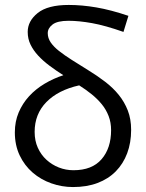

<svg xmlns="http://www.w3.org/2000/svg" viewBox="-20 -744 590 776"><path d="M499 -680Q428 -704 369.5 -714Q311 -724 258 -724Q173 -724 132.5 -691.5Q92 -659 92 -615Q92 -587 103.5 -563.5Q115 -540 134.5 -519Q154 -498 180 -478.5Q206 -459 236 -440Q196 -427 160 -405.5Q124 -384 97.5 -355Q71 -326 55.5 -289.5Q40 -253 40 -209Q40 -157 59.5 -116Q79 -75 112 -46.5Q145 -18 187.5 -3Q230 12 275 12Q331 12 374.5 -4.5Q418 -21 448 -51.5Q478 -82 494 -124.5Q510 -167 510 -219Q510 -263 496.5 -297.5Q483 -332 460 -360.5Q437 -389 405 -413.5Q373 -438 337 -460Q300 -483 270 -502Q240 -521 218.5 -538Q197 -555 185 -572.5Q173 -590 173 -610Q173 -630 192.5 -645Q212 -660 257 -660Q299 -660 352 -650.5Q405 -641 479 -615ZM120 -211Q120 -283 167.5 -331.5Q215 -380 300 -399Q327 -382 350.5 -363Q374 -344 391.5 -322.5Q409 -301 419 -275Q429 -249 429 -218Q429 -145 390.5 -100.5Q352 -56 277 -56Q246 -56 218 -67Q190 -78 168 -98Q146 -118 133 -146.5Q120 -175 120 -211Z"/></svg>

Font: Codetta
Style: Regular
Weight: 400
Italic angle: -11°
Designer: Ulrich Proeller
Foundry: PROSA GmbH
Version: Version 2.00;September 29, 2018;FontCreator 11.5.0.2427 64-b